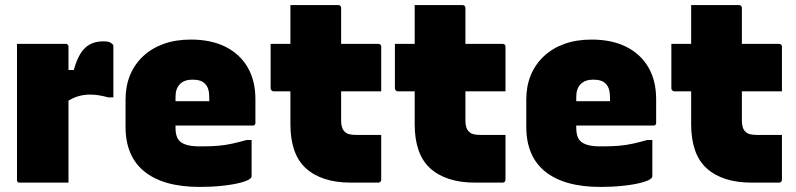

<svg xmlns="http://www.w3.org/2000/svg" viewBox="-20 -720 3140 757"><path d="M223 -444H271Q281 -481 296 -506.5Q311 -532 333.5 -544.5Q356 -557 387 -557Q403 -557 411 -554Q419 -551 422 -547Q425 -545 426 -542.5Q427 -540 427 -535Q427 -528 427 -504.5Q427 -481 427 -450Q427 -419 427 -388.5Q427 -358 427 -336H407Q389 -341 371.5 -344Q354 -347 336 -347Q312 -347 292 -341.5Q272 -336 255 -326Q238 -316 223 -302ZM250 0Q224 0 189 0Q154 0 119 0Q84 0 58 0Q55 0 53 -0.5Q51 -1 49.5 -2.5Q48 -4 47.5 -6Q47 -8 47 -11Q47 -29 47 -65.5Q47 -102 47 -149.5Q47 -197 47 -249.5Q47 -302 47 -353.5Q47 -405 47 -449Q47 -476 47 -501Q47 -526 47 -547Q76 -547 111.5 -547Q147 -547 181.5 -547Q216 -547 239 -547Q243 -547 245 -545.5Q247 -544 248.5 -542Q250 -540 250 -536Q250 -482 250 -428.5Q250 -375 250 -321.5Q250 -268 250 -214.5Q250 -161 250 -107.5Q250 -54 250 0Z M732 -564Q813 -564 870 -535Q927 -506 957 -453.5Q987 -401 987 -329V-235Q987 -232 985.5 -229.5Q984 -227 982 -226Q980 -225 976 -225H745Q730 -225 715.5 -225Q701 -225 687 -225H628V-321H805Q805 -325 805 -327.5Q805 -330 805 -336Q805 -355 801 -368Q797 -381 789 -389Q781 -398 768.5 -402Q756 -406 739 -406Q707 -406 689.5 -388.5Q672 -371 672 -338V-217Q672 -206 673.5 -196Q675 -186 678.5 -178Q682 -170 688 -164Q699 -153 720.5 -147.5Q742 -142 783 -143Q815 -143 842.5 -145.5Q870 -148 897 -154Q924 -160 952 -168H972Q972 -132 972 -96.5Q972 -61 972 -25Q972 -23 971 -21Q970 -19 968 -17Q959 -8 929 0Q899 8 856.5 12.5Q814 17 768 17Q695 17 640.5 1.5Q586 -14 549 -44Q512 -74 493.5 -118Q475 -162 475 -219V-328Q475 -380 492.5 -423Q510 -466 544 -498Q578 -530 625.5 -547Q673 -564 732 -564Z M1047 -547H1472Q1477 -547 1480 -544Q1483 -541 1483 -536Q1483 -513 1483 -480.5Q1483 -448 1483 -415.5Q1483 -383 1483 -360H1058Q1056 -360 1054 -361Q1052 -362 1050.5 -363.5Q1049 -365 1048 -367Q1047 -369 1047 -371Q1047 -394 1047 -426.5Q1047 -459 1047 -491.5Q1047 -524 1047 -547ZM1483 -188Q1483 -144 1483 -99.5Q1483 -55 1483 -11Q1483 -7 1480 -3.5Q1477 0 1472 0Q1459 0 1445 0Q1431 0 1417.5 0Q1404 0 1390 0Q1376 0 1363 0Q1305 0 1260.5 -14.5Q1216 -29 1185.5 -57Q1155 -85 1140 -128.5Q1125 -172 1125 -230Q1125 -276 1125 -321.5Q1125 -367 1125 -413Q1125 -459 1125 -504.5Q1125 -550 1125 -596Q1125 -622 1125 -648Q1125 -674 1125 -700Q1172 -700 1219.5 -700Q1267 -700 1314 -700Q1317 -700 1319.5 -698.5Q1322 -697 1323.5 -694.5Q1325 -692 1325 -689Q1325 -633 1325 -578Q1325 -523 1325 -467Q1325 -411 1325 -356Q1325 -301 1325 -245Q1325 -229 1328.5 -218Q1332 -207 1340 -200Q1347 -193 1358.5 -190.5Q1370 -188 1386 -188Q1399 -188 1412.5 -188Q1426 -188 1439 -188Q1452 -188 1465 -188Z M1537 -547H1962Q1967 -547 1970 -544Q1973 -541 1973 -536Q1973 -513 1973 -480.5Q1973 -448 1973 -415.5Q1973 -383 1973 -360H1548Q1546 -360 1544 -361Q1542 -362 1540.5 -363.5Q1539 -365 1538 -367Q1537 -369 1537 -371Q1537 -394 1537 -426.5Q1537 -459 1537 -491.5Q1537 -524 1537 -547ZM1973 -188Q1973 -144 1973 -99.5Q1973 -55 1973 -11Q1973 -7 1970 -3.5Q1967 0 1962 0Q1949 0 1935 0Q1921 0 1907.5 0Q1894 0 1880 0Q1866 0 1853 0Q1795 0 1750.5 -14.5Q1706 -29 1675.5 -57Q1645 -85 1630 -128.5Q1615 -172 1615 -230Q1615 -276 1615 -321.5Q1615 -367 1615 -413Q1615 -459 1615 -504.5Q1615 -550 1615 -596Q1615 -622 1615 -648Q1615 -674 1615 -700Q1662 -700 1709.5 -700Q1757 -700 1804 -700Q1807 -700 1809.5 -698.5Q1812 -697 1813.5 -694.5Q1815 -692 1815 -689Q1815 -633 1815 -578Q1815 -523 1815 -467Q1815 -411 1815 -356Q1815 -301 1815 -245Q1815 -229 1818.5 -218Q1822 -207 1830 -200Q1837 -193 1848.5 -190.5Q1860 -188 1876 -188Q1889 -188 1902.5 -188Q1916 -188 1929 -188Q1942 -188 1955 -188Z M2312 -564Q2393 -564 2450 -535Q2507 -506 2537 -453.5Q2567 -401 2567 -329V-235Q2567 -232 2565.5 -229.5Q2564 -227 2562 -226Q2560 -225 2556 -225H2325Q2310 -225 2295.5 -225Q2281 -225 2267 -225H2208V-321H2385Q2385 -325 2385 -327.5Q2385 -330 2385 -336Q2385 -355 2381 -368Q2377 -381 2369 -389Q2361 -398 2348.5 -402Q2336 -406 2319 -406Q2287 -406 2269.5 -388.5Q2252 -371 2252 -338V-217Q2252 -206 2253.5 -196Q2255 -186 2258.5 -178Q2262 -170 2268 -164Q2279 -153 2300.5 -147.5Q2322 -142 2363 -143Q2395 -143 2422.5 -145.5Q2450 -148 2477 -154Q2504 -160 2532 -168H2552Q2552 -132 2552 -96.5Q2552 -61 2552 -25Q2552 -23 2551 -21Q2550 -19 2548 -17Q2539 -8 2509 0Q2479 8 2436.5 12.5Q2394 17 2348 17Q2275 17 2220.5 1.5Q2166 -14 2129 -44Q2092 -74 2073.5 -118Q2055 -162 2055 -219V-328Q2055 -380 2072.5 -423Q2090 -466 2124 -498Q2158 -530 2205.5 -547Q2253 -564 2312 -564Z M2627 -547H3052Q3057 -547 3060 -544Q3063 -541 3063 -536Q3063 -513 3063 -480.5Q3063 -448 3063 -415.5Q3063 -383 3063 -360H2638Q2636 -360 2634 -361Q2632 -362 2630.5 -363.5Q2629 -365 2628 -367Q2627 -369 2627 -371Q2627 -394 2627 -426.5Q2627 -459 2627 -491.5Q2627 -524 2627 -547ZM3063 -188Q3063 -144 3063 -99.5Q3063 -55 3063 -11Q3063 -7 3060 -3.5Q3057 0 3052 0Q3039 0 3025 0Q3011 0 2997.5 0Q2984 0 2970 0Q2956 0 2943 0Q2885 0 2840.5 -14.5Q2796 -29 2765.5 -57Q2735 -85 2720 -128.5Q2705 -172 2705 -230Q2705 -276 2705 -321.5Q2705 -367 2705 -413Q2705 -459 2705 -504.5Q2705 -550 2705 -596Q2705 -622 2705 -648Q2705 -674 2705 -700Q2752 -700 2799.5 -700Q2847 -700 2894 -700Q2897 -700 2899.5 -698.5Q2902 -697 2903.5 -694.5Q2905 -692 2905 -689Q2905 -633 2905 -578Q2905 -523 2905 -467Q2905 -411 2905 -356Q2905 -301 2905 -245Q2905 -229 2908.5 -218Q2912 -207 2920 -200Q2927 -193 2938.5 -190.5Q2950 -188 2966 -188Q2979 -188 2992.5 -188Q3006 -188 3019 -188Q3032 -188 3045 -188Z"/></svg>

Font: Recursive Black
Style: Regular
Weight: 900
Version: Version 1.085